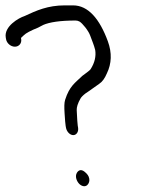

<svg xmlns="http://www.w3.org/2000/svg" viewBox="-78 -659 536 697"><path d="M201.5 -32.3C192.9 -18.7 200.8 -0.2 210 8.8C219.1 17.8 234 21.8 242.3 8.6C245.3 3.8 247.4 -2.7 246 -10.5C244.3 -20.6 238.5 -27.5 231.4 -33.5C227.8 -36.9 221.3 -41.6 215.2 -41.4C209 -41.2 204.6 -37.1 201.5 -32.3ZM-1.1 -517 -1.8 -521C-1 -522.2 2.7 -526.3 8.3 -530.8L8.8 -531.2L9.3 -531.7C15.4 -538 32.9 -547.9 60.3 -558.7C66.7 -561.8 71.8 -564.5 78.5 -568.3C101.5 -578.5 140.7 -584.5 196.3 -584.5C201.6 -584.5 206 -583.3 210.4 -580.9C221.1 -574.9 243.1 -547.6 249.4 -529.9C257.7 -506.6 262.4 -497.9 267.6 -477.5C271.1 -455.2 266.2 -431.4 250.6 -407.4C247.3 -402.4 230.6 -391.1 221.1 -383.8C194.3 -357.8 174.4 -346.8 158.4 -296.6C155 -285.9 155 -270 156.5 -246.7C158 -223.7 159 -210 160.2 -203L161.4 -196C163.9 -181 175.9 -168.5 187.9 -168.5C200 -168.5 207.9 -181 205.4 -196L204.2 -203C203.4 -207.9 201.9 -227.8 200.5 -259.2C200 -269.1 204 -283.9 214.6 -302C217.1 -306.2 222.8 -312.5 232.3 -319.8C256.5 -335.6 259.6 -339.5 281.5 -354.2C293.7 -362.4 302 -374 309.9 -392.4C327.2 -427.7 328.9 -467.2 313.6 -508.9C283.9 -590.1 242.4 -639.5 187.1 -639.5H157.5C95.4 -639.5 54.2 -620.8 11.3 -600.8C-10.3 -594 -63.8 -563 -57.1 -523L-56.1 -517C-53.6 -502 -39.1 -489.5 -24 -489.5C-9 -489.5 1.4 -502 -1.1 -517Z"/></svg>

Font: MewTooHand
Style: BdCondLta
Weight: 400
Designer: Mew Too, Robert Jablonski
Version: Version 0.77